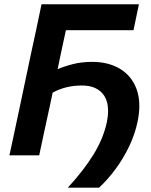

<svg xmlns="http://www.w3.org/2000/svg" viewBox="-20 -733 714 906"><path d="M300 152.5Q374 72.5 420.8 -3.2Q467.5 -79 484 -155.5Q490 -185 490 -210Q490 -255.5 469.5 -284.5Q437 -329.5 367.5 -329.5Q327 -329.5 293 -321Q259 -312.5 228.5 -296L214.5 -230Q200 -164 188.5 -110.5Q177 -57 165 0H24.5Q37 -58 48.5 -112Q60 -166 74.5 -234L125 -473.5Q140 -542 151.8 -597.5Q163.5 -653 176 -713H635.5L610 -590.5H291Q284 -558.5 276.8 -524.8Q269.5 -491 261.5 -453L252 -406.5Q284.5 -420.5 325.2 -430.8Q366 -441 415.5 -441Q492 -441 547 -407.8Q602 -374.5 625 -311Q637.5 -276 637.5 -233.5Q637.5 -198.5 629 -158Q616.5 -98.5 589.2 -41.8Q562 15 525.2 64.8Q488.5 114.5 447.5 152.5Z"/></svg>

Font: Heraclito SemiBold
Style: Italic
Weight: 600
Italic angle: -12°
Designer: Kostas Bartsokas (font) & Cristiano Sobral (main changes)
Foundry: Kostas Bartsokas (font) & Cristiano Sobral (main changes)
Version: Version 1.00;July 8, 2020;FontCreator 13.0.0.2655 64-bit